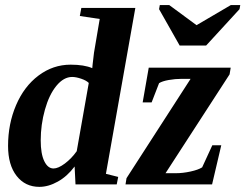

<svg xmlns="http://www.w3.org/2000/svg" viewBox="-20 -725 965 755"><path d="M134.8 9.8Q79.1 9.8 45.4 -33.2Q11.7 -76.2 11.7 -151.4Q11.7 -237.8 43.2 -311.5Q74.7 -385.3 131.6 -428Q188.5 -470.7 257.8 -470.7Q311 -470.7 342.8 -457L344.2 -471.7L349.6 -517.6L372.1 -650.4L293.9 -662.1L299.8 -693.8H512.2L396.5 -41.5L444.8 -29.3L439 0H276.9L273.4 -70.3Q244.6 -31.7 207.5 -11Q170.4 9.8 134.8 9.8ZM140.1 -172.9Q140.1 -120.1 154.1 -91.3Q168 -62.5 190.4 -62.5Q209 -62.5 235.1 -82Q261.2 -101.6 281.7 -130.4L329.1 -398.9Q319.3 -408.7 299.1 -415.5Q278.8 -422.4 263.7 -422.4Q230.5 -422.4 201.9 -387.7Q173.3 -353 156.7 -293.9Q140.1 -234.9 140.1 -172.9ZM473.6 0 477.5 -24.4 729.5 -415H695.3Q668.9 -415 643.3 -410.4Q617.7 -405.8 605.5 -397.9L576.2 -322.3H541L564.9 -459H887.2L882.8 -432.6L630.9 -43.9H671.4Q698.7 -43.9 729 -50.5Q759.3 -57.1 774.9 -66.9L814.9 -153.8H850.1L814 0ZM924.8 -705.1 921.9 -689 790.5 -545.9H686.5L605.5 -689L608.4 -705.1H645.5L752.9 -626L887.7 -705.1Z"/></svg>

Font: Tinos
Style: Bold Italic
Weight: 700
Italic angle: -16.333°
Designer: Steve Matteson
Foundry: Monotype Imaging Inc.
Version: Version 1.23